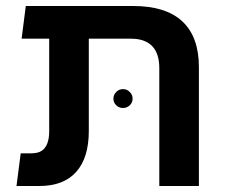

<svg xmlns="http://www.w3.org/2000/svg" viewBox="-20 -620 749 640"><path d="M511 0V-393Q511 -442 487 -466.5Q463 -491 417 -491H144V-600H424Q533 -600 588 -548.5Q643 -497 643 -396V0ZM35 0 49 -109H85Q106 -109 118.5 -117Q131 -125 137.5 -141.5Q144 -158 144 -182V-573H276V-183Q276 -94 234 -47Q192 0 111 0ZM52 -491 66 -600H216V-491ZM390 -260Q377 -260 367.5 -269Q358 -278 358 -291Q358 -304 367.5 -313.5Q377 -323 390 -323Q403 -323 412.5 -313.5Q422 -304 422 -291Q422 -278 412.5 -269Q403 -260 390 -260Z"/></svg>

Font: Noto Sans Hebrew Thin SemiBold
Style: Regular
Weight: 600
Version: Version 3.001